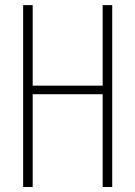

<svg xmlns="http://www.w3.org/2000/svg" viewBox="-20 -746 540 766"><path d="M72.3 0V-725.6H110.4V-404.3H389.6V-725.6H427.7V0H389.6V-370.1H110.4V0Z"/></svg>

Font: GenEi Gothic M ExtraLight
Style: Regular
Weight: 200
Designer: o_tamon (Modified); [Source Han Sans]
Ryoko NISHIZUKA  (kana & ideographs); Paul D. Hunt (Latin, Greek & Cyrillic); Wenl
Version: Version 1.1a;Original Version 1.004